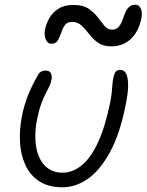

<svg xmlns="http://www.w3.org/2000/svg" viewBox="-20 -786 623 816"><path d="M246 10Q186 10 147 -15.5Q108 -41 88 -84.5Q68 -128 65 -181.5Q62 -235 73 -291Q82 -338 98.5 -379.5Q115 -421 140 -465Q145 -476 154 -481Q163 -486 174 -486Q190 -486 196 -475.5Q202 -465 199 -448Q196 -432 189.5 -418.5Q183 -405 174 -388Q165 -371 155.5 -345.5Q146 -320 138 -281Q128 -232 130.5 -190Q133 -148 147 -117Q161 -86 186 -69Q211 -52 245 -52Q289 -52 328 -84Q367 -116 397.5 -183Q428 -250 449 -354Q454 -382 455.5 -399Q457 -416 458 -430Q459 -444 463 -461Q466 -474 472 -481.5Q478 -489 492 -489Q507 -489 515.5 -474Q524 -459 524.5 -426Q525 -393 514 -340Q490 -218 448 -140.5Q406 -63 354 -26.5Q302 10 246 10ZM198 -600Q182 -600 174.5 -618.5Q167 -637 171 -659Q176 -685 190 -709.5Q204 -734 229 -749.5Q254 -765 292 -765Q333 -765 356.5 -749Q380 -733 395.5 -712.5Q411 -692 424 -676Q437 -660 457 -660Q473 -660 483 -670.5Q493 -681 499 -697Q505 -713 511 -729Q517 -745 527.5 -755.5Q538 -766 556 -766Q570 -766 578 -750.5Q586 -735 581 -708Q569 -651 535.5 -620Q502 -589 453 -589Q418 -589 396.5 -604.5Q375 -620 359 -641Q343 -662 326.5 -677.5Q310 -693 286 -693Q265 -693 255.5 -679Q246 -665 240 -646.5Q234 -628 225.5 -614Q217 -600 198 -600Z"/></svg>

Font: Shantell Sans Light
Style: Italic
Weight: 300
Italic angle: -11°
Designer: Stephen Nixon, Anya Danilova, Shantell Martin
Foundry: Arrow Type
Version: Version 1.008;[ac192a2d6]